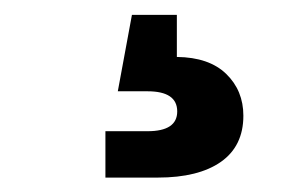

<svg xmlns="http://www.w3.org/2000/svg" viewBox="-20 -41 424 265"><path d="M125.5 204.1V140.1H183.6Q224.6 140.1 224.6 112.8Q224.6 85 183.6 85H142.6L162.1 -20.5H224.1V37.6Q268.6 38.1 292.2 61Q315.9 84 315.9 118.7Q315.9 160.6 284.9 182.4Q253.9 204.1 197.8 204.1Z"/></svg>

Font: Inter Display ExtraBold
Style: Regular
Weight: 800
Designer: Rasmus Andersson
Foundry: rsms
Version: Version 4.000;git-a52131595